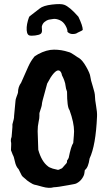

<svg xmlns="http://www.w3.org/2000/svg" viewBox="-20 -861 528 928"><path d="M182 -732 183 -713Q183 -702 176 -697Q169 -692 150 -689.5Q131 -687 121 -690Q107 -696 109 -730Q110 -744 115 -762Q120 -780 123.5 -782.5Q127 -785 172 -820Q189 -834 231.5 -839Q274 -844 290 -838Q316 -829 359 -780Q380 -736 380 -717Q380 -714 355 -703Q348 -697 332.5 -696.5Q317 -696 306 -707Q307 -719 296.5 -737.5Q286 -756 269 -763.5Q252 -771 238.5 -769.5Q225 -768 216 -766Q207 -764 196 -755.5Q185 -747 182 -732ZM162 -227 165 -137Q181 -80 212 -57Q217 -52 235 -46L260 -40Q265 -40 271 -44Q278 -46 281 -49Q288 -58 295 -65Q302 -72 301 -72Q305 -76 304 -85Q307 -88 312 -98Q323 -154 334 -170Q338 -214 338 -226Q338 -268 316 -329Q304 -343 304 -418Q298 -433 297 -445.5Q296 -458 290.5 -472.5Q285 -487 282 -492Q279 -497 278.5 -501.5Q278 -506 274 -513Q258 -537 225 -487L208 -457Q208 -455 198 -420Q182 -364 182.5 -357.5Q183 -351 171 -316Q170 -313 170.5 -302Q171 -291 166.5 -271.5Q162 -252 162 -227ZM48 -300 55 -374Q55 -380 59.5 -392Q64 -404 65 -407Q65 -409 67 -414Q67 -441 82 -461Q105 -514 117 -540Q129 -566 143 -583Q144 -588 164 -599Q205 -621 241 -621Q277 -621 310 -610Q321 -608 339.5 -595Q358 -582 361 -581Q378 -571 396.5 -538.5Q415 -506 416.5 -491Q418 -476 428.5 -443.5Q439 -411 439 -395.5Q439 -380 444.5 -349Q450 -318 449 -299Q443 -158 413 -95Q407 -51 390 -39L388 -25Q387 -13 376.5 2Q366 17 350 25Q347 28 310 34Q257 44 240 44Q218 51 184.5 41.5Q151 32 146 31.5Q141 31 124.5 20.5Q108 10 103 4Q87 -8 84 -15L70 -43Q57 -56 52 -80.5Q47 -105 42 -112Q37 -123 33 -135Q34 -142 34 -160V-170Q30 -185 36 -199Q37 -206 37.5 -216.5Q38 -227 40 -247V-260Q49 -290 48 -300Z"/></svg>

Font: Caveat Brush
Style: Regular
Weight: 400
Designer: Pablo Impallari
Foundry: Creative Lab NY
Version: Version 1.096; ttfautohint (v1.3)